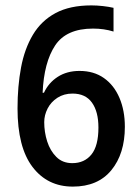

<svg xmlns="http://www.w3.org/2000/svg" viewBox="-20 -681 520 712"><path d="M45 -279Q45 -361 58 -430.5Q71 -500 102 -552Q133 -604 186 -632.5Q239 -661 319 -661Q339 -661 361.5 -658.5Q384 -656 401 -652V-564Q366 -575 325 -575Q226 -575 184.5 -512.5Q143 -450 138 -337H143Q160 -374 194 -396Q228 -418 275 -418Q328 -418 365.5 -391.5Q403 -365 423 -318Q443 -271 443 -211Q443 -111 393 -50Q343 11 250 11Q156 11 100.5 -62Q45 -135 45 -279ZM248 -76Q293 -76 319 -108Q345 -140 345 -208Q345 -267 321 -300.5Q297 -334 249 -334Q217 -334 193 -318.5Q169 -303 156.5 -278.5Q144 -254 144 -228Q144 -191 155 -156.5Q166 -122 189 -99Q212 -76 248 -76Z"/></svg>

Font: Noto Sans Telugu Condensed Medium
Style: Regular
Weight: 500
Width: 3
Designer: Jelle Bosma - Monotype Design Team
Foundry: Monotype Imaging Inc.
Version: Version 2.005; ttfautohint (v1.8.4.7-5d5b)